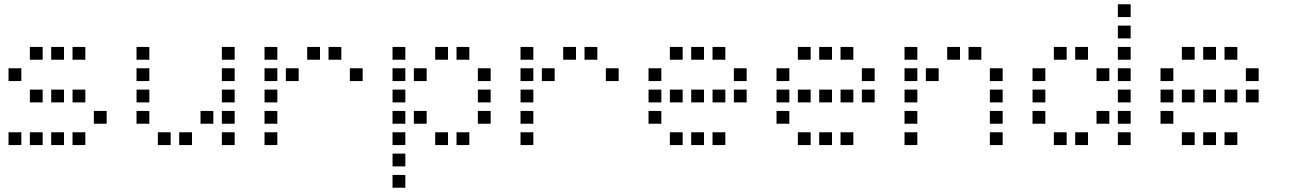

<svg xmlns="http://www.w3.org/2000/svg" viewBox="-20 -700 6040 900"><path d="M121 -480Q120 -480 120 -480Q120 -480 120 -479V-421Q120 -420 120 -420Q120 -420 121 -420H179Q180 -420 180 -420Q180 -420 180 -421V-479Q180 -480 180 -480Q180 -480 179 -480ZM221 -480Q220 -480 220 -480Q220 -480 220 -479V-421Q220 -420 220 -420Q220 -420 221 -420H279Q280 -420 280 -420Q280 -420 280 -421V-479Q280 -480 280 -480Q280 -480 279 -480ZM321 -480Q320 -480 320 -480Q320 -480 320 -479V-421Q320 -420 320 -420Q320 -420 321 -420H379Q380 -420 380 -420Q380 -420 380 -421V-479Q380 -480 380 -480Q380 -480 379 -480ZM21 -380Q20 -380 20 -380Q20 -380 20 -379V-321Q20 -320 20 -320Q20 -320 21 -320H79Q80 -320 80 -320Q80 -320 80 -321V-379Q80 -380 80 -380Q80 -380 79 -380ZM121 -280Q120 -280 120 -280Q120 -280 120 -279V-221Q120 -220 120 -220Q120 -220 121 -220H179Q180 -220 180 -220Q180 -220 180 -221V-279Q180 -280 180 -280Q180 -280 179 -280ZM221 -280Q220 -280 220 -280Q220 -280 220 -279V-221Q220 -220 220 -220Q220 -220 221 -220H279Q280 -220 280 -220Q280 -220 280 -221V-279Q280 -280 280 -280Q280 -280 279 -280ZM321 -280Q320 -280 320 -280Q320 -280 320 -279V-221Q320 -220 320 -220Q320 -220 321 -220H379Q380 -220 380 -220Q380 -220 380 -221V-279Q380 -280 380 -280Q380 -280 379 -280ZM421 -180Q420 -180 420 -180Q420 -180 420 -179V-121Q420 -120 420 -120Q420 -120 421 -120H479Q480 -120 480 -120Q480 -120 480 -121V-179Q480 -180 480 -180Q480 -180 479 -180ZM21 -80Q20 -80 20 -80Q20 -80 20 -79V-21Q20 -20 20 -20Q20 -20 21 -20H79Q80 -20 80 -20Q80 -20 80 -21V-79Q80 -80 80 -80Q80 -80 79 -80ZM121 -80Q120 -80 120 -80Q120 -80 120 -79V-21Q120 -20 120 -20Q120 -20 121 -20H179Q180 -20 180 -20Q180 -20 180 -21V-79Q180 -80 180 -80Q180 -80 179 -80ZM221 -80Q220 -80 220 -80Q220 -80 220 -79V-21Q220 -20 220 -20Q220 -20 221 -20H279Q280 -20 280 -20Q280 -20 280 -21V-79Q280 -80 280 -80Q280 -80 279 -80ZM321 -80Q320 -80 320 -80Q320 -80 320 -79V-21Q320 -20 320 -20Q320 -20 321 -20H379Q380 -20 380 -20Q380 -20 380 -21V-79Q380 -80 380 -80Q380 -80 379 -80Z M621 -480Q620 -480 620 -480Q620 -480 620 -479V-421Q620 -420 620 -420Q620 -420 621 -420H679Q680 -420 680 -420Q680 -420 680 -421V-479Q680 -480 680 -480Q680 -480 679 -480ZM1021 -480Q1020 -480 1020 -480Q1020 -480 1020 -479V-421Q1020 -420 1020 -420Q1020 -420 1021 -420H1079Q1080 -420 1080 -420Q1080 -420 1080 -421V-479Q1080 -480 1080 -480Q1080 -480 1079 -480ZM621 -380Q620 -380 620 -380Q620 -380 620 -379V-321Q620 -320 620 -320Q620 -320 621 -320H679Q680 -320 680 -320Q680 -320 680 -321V-379Q680 -380 680 -380Q680 -380 679 -380ZM1021 -380Q1020 -380 1020 -380Q1020 -380 1020 -379V-321Q1020 -320 1020 -320Q1020 -320 1021 -320H1079Q1080 -320 1080 -320Q1080 -320 1080 -321V-379Q1080 -380 1080 -380Q1080 -380 1079 -380ZM621 -280Q620 -280 620 -280Q620 -280 620 -279V-221Q620 -220 620 -220Q620 -220 621 -220H679Q680 -220 680 -220Q680 -220 680 -221V-279Q680 -280 680 -280Q680 -280 679 -280ZM1021 -280Q1020 -280 1020 -280Q1020 -280 1020 -279V-221Q1020 -220 1020 -220Q1020 -220 1021 -220H1079Q1080 -220 1080 -220Q1080 -220 1080 -221V-279Q1080 -280 1080 -280Q1080 -280 1079 -280ZM621 -180Q620 -180 620 -180Q620 -180 620 -179V-121Q620 -120 620 -120Q620 -120 621 -120H679Q680 -120 680 -120Q680 -120 680 -121V-179Q680 -180 680 -180Q680 -180 679 -180ZM921 -180Q920 -180 920 -180Q920 -180 920 -179V-121Q920 -120 920 -120Q920 -120 921 -120H979Q980 -120 980 -120Q980 -120 980 -121V-179Q980 -180 980 -180Q980 -180 979 -180ZM1021 -180Q1020 -180 1020 -180Q1020 -180 1020 -179V-121Q1020 -120 1020 -120Q1020 -120 1021 -120H1079Q1080 -120 1080 -120Q1080 -120 1080 -121V-179Q1080 -180 1080 -180Q1080 -180 1079 -180ZM721 -80Q720 -80 720 -80Q720 -80 720 -79V-21Q720 -20 720 -20Q720 -20 721 -20H779Q780 -20 780 -20Q780 -20 780 -21V-79Q780 -80 780 -80Q780 -80 779 -80ZM821 -80Q820 -80 820 -80Q820 -80 820 -79V-21Q820 -20 820 -20Q820 -20 821 -20H879Q880 -20 880 -20Q880 -20 880 -21V-79Q880 -80 880 -80Q880 -80 879 -80ZM1021 -80Q1020 -80 1020 -80Q1020 -80 1020 -79V-21Q1020 -20 1020 -20Q1020 -20 1021 -20H1079Q1080 -20 1080 -20Q1080 -20 1080 -21V-79Q1080 -80 1080 -80Q1080 -80 1079 -80Z M1221 -480Q1220 -480 1220 -480Q1220 -480 1220 -479V-421Q1220 -420 1220 -420Q1220 -420 1221 -420H1279Q1280 -420 1280 -420Q1280 -420 1280 -421V-479Q1280 -480 1280 -480Q1280 -480 1279 -480ZM1421 -480Q1420 -480 1420 -480Q1420 -480 1420 -479V-421Q1420 -420 1420 -420Q1420 -420 1421 -420H1479Q1480 -420 1480 -420Q1480 -420 1480 -421V-479Q1480 -480 1480 -480Q1480 -480 1479 -480ZM1521 -480Q1520 -480 1520 -480Q1520 -480 1520 -479V-421Q1520 -420 1520 -420Q1520 -420 1521 -420H1579Q1580 -420 1580 -420Q1580 -420 1580 -421V-479Q1580 -480 1580 -480Q1580 -480 1579 -480ZM1221 -380Q1220 -380 1220 -380Q1220 -380 1220 -379V-321Q1220 -320 1220 -320Q1220 -320 1221 -320H1279Q1280 -320 1280 -320Q1280 -320 1280 -321V-379Q1280 -380 1280 -380Q1280 -380 1279 -380ZM1321 -380Q1320 -380 1320 -380Q1320 -380 1320 -379V-321Q1320 -320 1320 -320Q1320 -320 1321 -320H1379Q1380 -320 1380 -320Q1380 -320 1380 -321V-379Q1380 -380 1380 -380Q1380 -380 1379 -380ZM1621 -380Q1620 -380 1620 -380Q1620 -380 1620 -379V-321Q1620 -320 1620 -320Q1620 -320 1621 -320H1679Q1680 -320 1680 -320Q1680 -320 1680 -321V-379Q1680 -380 1680 -380Q1680 -380 1679 -380ZM1221 -280Q1220 -280 1220 -280Q1220 -280 1220 -279V-221Q1220 -220 1220 -220Q1220 -220 1221 -220H1279Q1280 -220 1280 -220Q1280 -220 1280 -221V-279Q1280 -280 1280 -280Q1280 -280 1279 -280ZM1221 -180Q1220 -180 1220 -180Q1220 -180 1220 -179V-121Q1220 -120 1220 -120Q1220 -120 1221 -120H1279Q1280 -120 1280 -120Q1280 -120 1280 -121V-179Q1280 -180 1280 -180Q1280 -180 1279 -180ZM1221 -80Q1220 -80 1220 -80Q1220 -80 1220 -79V-21Q1220 -20 1220 -20Q1220 -20 1221 -20H1279Q1280 -20 1280 -20Q1280 -20 1280 -21V-79Q1280 -80 1280 -80Q1280 -80 1279 -80Z M1821 -480Q1820 -480 1820 -480Q1820 -480 1820 -479V-421Q1820 -420 1820 -420Q1820 -420 1821 -420H1879Q1880 -420 1880 -420Q1880 -420 1880 -421V-479Q1880 -480 1880 -480Q1880 -480 1879 -480ZM2021 -480Q2020 -480 2020 -480Q2020 -480 2020 -479V-421Q2020 -420 2020 -420Q2020 -420 2021 -420H2079Q2080 -420 2080 -420Q2080 -420 2080 -421V-479Q2080 -480 2080 -480Q2080 -480 2079 -480ZM2121 -480Q2120 -480 2120 -480Q2120 -480 2120 -479V-421Q2120 -420 2120 -420Q2120 -420 2121 -420H2179Q2180 -420 2180 -420Q2180 -420 2180 -421V-479Q2180 -480 2180 -480Q2180 -480 2179 -480ZM1821 -380Q1820 -380 1820 -380Q1820 -380 1820 -379V-321Q1820 -320 1820 -320Q1820 -320 1821 -320H1879Q1880 -320 1880 -320Q1880 -320 1880 -321V-379Q1880 -380 1880 -380Q1880 -380 1879 -380ZM1921 -380Q1920 -380 1920 -380Q1920 -380 1920 -379V-321Q1920 -320 1920 -320Q1920 -320 1921 -320H1979Q1980 -320 1980 -320Q1980 -320 1980 -321V-379Q1980 -380 1980 -380Q1980 -380 1979 -380ZM2221 -380Q2220 -380 2220 -380Q2220 -380 2220 -379V-321Q2220 -320 2220 -320Q2220 -320 2221 -320H2279Q2280 -320 2280 -320Q2280 -320 2280 -321V-379Q2280 -380 2280 -380Q2280 -380 2279 -380ZM1821 -280Q1820 -280 1820 -280Q1820 -280 1820 -279V-221Q1820 -220 1820 -220Q1820 -220 1821 -220H1879Q1880 -220 1880 -220Q1880 -220 1880 -221V-279Q1880 -280 1880 -280Q1880 -280 1879 -280ZM2221 -280Q2220 -280 2220 -280Q2220 -280 2220 -279V-221Q2220 -220 2220 -220Q2220 -220 2221 -220H2279Q2280 -220 2280 -220Q2280 -220 2280 -221V-279Q2280 -280 2280 -280Q2280 -280 2279 -280ZM1821 -180Q1820 -180 1820 -180Q1820 -180 1820 -179V-121Q1820 -120 1820 -120Q1820 -120 1821 -120H1879Q1880 -120 1880 -120Q1880 -120 1880 -121V-179Q1880 -180 1880 -180Q1880 -180 1879 -180ZM1921 -180Q1920 -180 1920 -180Q1920 -180 1920 -179V-121Q1920 -120 1920 -120Q1920 -120 1921 -120H1979Q1980 -120 1980 -120Q1980 -120 1980 -121V-179Q1980 -180 1980 -180Q1980 -180 1979 -180ZM2221 -180Q2220 -180 2220 -180Q2220 -180 2220 -179V-121Q2220 -120 2220 -120Q2220 -120 2221 -120H2279Q2280 -120 2280 -120Q2280 -120 2280 -121V-179Q2280 -180 2280 -180Q2280 -180 2279 -180ZM1821 -80Q1820 -80 1820 -80Q1820 -80 1820 -79V-21Q1820 -20 1820 -20Q1820 -20 1821 -20H1879Q1880 -20 1880 -20Q1880 -20 1880 -21V-79Q1880 -80 1880 -80Q1880 -80 1879 -80ZM2021 -80Q2020 -80 2020 -80Q2020 -80 2020 -79V-21Q2020 -20 2020 -20Q2020 -20 2021 -20H2079Q2080 -20 2080 -20Q2080 -20 2080 -21V-79Q2080 -80 2080 -80Q2080 -80 2079 -80ZM2121 -80Q2120 -80 2120 -80Q2120 -80 2120 -79V-21Q2120 -20 2120 -20Q2120 -20 2121 -20H2179Q2180 -20 2180 -20Q2180 -20 2180 -21V-79Q2180 -80 2180 -80Q2180 -80 2179 -80ZM1821 20Q1820 20 1820 20Q1820 20 1820 21V79Q1820 80 1820 80Q1820 80 1821 80H1879Q1880 80 1880 80Q1880 80 1880 79V21Q1880 20 1880 20Q1880 20 1879 20ZM1821 120Q1820 120 1820 120Q1820 120 1820 121V179Q1820 180 1820 180Q1820 180 1821 180H1879Q1880 180 1880 180Q1880 180 1880 179V121Q1880 120 1880 120Q1880 120 1879 120Z M2421 -480Q2420 -480 2420 -480Q2420 -480 2420 -479V-421Q2420 -420 2420 -420Q2420 -420 2421 -420H2479Q2480 -420 2480 -420Q2480 -420 2480 -421V-479Q2480 -480 2480 -480Q2480 -480 2479 -480ZM2621 -480Q2620 -480 2620 -480Q2620 -480 2620 -479V-421Q2620 -420 2620 -420Q2620 -420 2621 -420H2679Q2680 -420 2680 -420Q2680 -420 2680 -421V-479Q2680 -480 2680 -480Q2680 -480 2679 -480ZM2721 -480Q2720 -480 2720 -480Q2720 -480 2720 -479V-421Q2720 -420 2720 -420Q2720 -420 2721 -420H2779Q2780 -420 2780 -420Q2780 -420 2780 -421V-479Q2780 -480 2780 -480Q2780 -480 2779 -480ZM2421 -380Q2420 -380 2420 -380Q2420 -380 2420 -379V-321Q2420 -320 2420 -320Q2420 -320 2421 -320H2479Q2480 -320 2480 -320Q2480 -320 2480 -321V-379Q2480 -380 2480 -380Q2480 -380 2479 -380ZM2521 -380Q2520 -380 2520 -380Q2520 -380 2520 -379V-321Q2520 -320 2520 -320Q2520 -320 2521 -320H2579Q2580 -320 2580 -320Q2580 -320 2580 -321V-379Q2580 -380 2580 -380Q2580 -380 2579 -380ZM2821 -380Q2820 -380 2820 -380Q2820 -380 2820 -379V-321Q2820 -320 2820 -320Q2820 -320 2821 -320H2879Q2880 -320 2880 -320Q2880 -320 2880 -321V-379Q2880 -380 2880 -380Q2880 -380 2879 -380ZM2421 -280Q2420 -280 2420 -280Q2420 -280 2420 -279V-221Q2420 -220 2420 -220Q2420 -220 2421 -220H2479Q2480 -220 2480 -220Q2480 -220 2480 -221V-279Q2480 -280 2480 -280Q2480 -280 2479 -280ZM2421 -180Q2420 -180 2420 -180Q2420 -180 2420 -179V-121Q2420 -120 2420 -120Q2420 -120 2421 -120H2479Q2480 -120 2480 -120Q2480 -120 2480 -121V-179Q2480 -180 2480 -180Q2480 -180 2479 -180ZM2421 -80Q2420 -80 2420 -80Q2420 -80 2420 -79V-21Q2420 -20 2420 -20Q2420 -20 2421 -20H2479Q2480 -20 2480 -20Q2480 -20 2480 -21V-79Q2480 -80 2480 -80Q2480 -80 2479 -80Z M3121 -480Q3120 -480 3120 -480Q3120 -480 3120 -479V-421Q3120 -420 3120 -420Q3120 -420 3121 -420H3179Q3180 -420 3180 -420Q3180 -420 3180 -421V-479Q3180 -480 3180 -480Q3180 -480 3179 -480ZM3221 -480Q3220 -480 3220 -480Q3220 -480 3220 -479V-421Q3220 -420 3220 -420Q3220 -420 3221 -420H3279Q3280 -420 3280 -420Q3280 -420 3280 -421V-479Q3280 -480 3280 -480Q3280 -480 3279 -480ZM3321 -480Q3320 -480 3320 -480Q3320 -480 3320 -479V-421Q3320 -420 3320 -420Q3320 -420 3321 -420H3379Q3380 -420 3380 -420Q3380 -420 3380 -421V-479Q3380 -480 3380 -480Q3380 -480 3379 -480ZM3021 -380Q3020 -380 3020 -380Q3020 -380 3020 -379V-321Q3020 -320 3020 -320Q3020 -320 3021 -320H3079Q3080 -320 3080 -320Q3080 -320 3080 -321V-379Q3080 -380 3080 -380Q3080 -380 3079 -380ZM3421 -380Q3420 -380 3420 -380Q3420 -380 3420 -379V-321Q3420 -320 3420 -320Q3420 -320 3421 -320H3479Q3480 -320 3480 -320Q3480 -320 3480 -321V-379Q3480 -380 3480 -380Q3480 -380 3479 -380ZM3021 -280Q3020 -280 3020 -280Q3020 -280 3020 -279V-221Q3020 -220 3020 -220Q3020 -220 3021 -220H3079Q3080 -220 3080 -220Q3080 -220 3080 -221V-279Q3080 -280 3080 -280Q3080 -280 3079 -280ZM3121 -280Q3120 -280 3120 -280Q3120 -280 3120 -279V-221Q3120 -220 3120 -220Q3120 -220 3121 -220H3179Q3180 -220 3180 -220Q3180 -220 3180 -221V-279Q3180 -280 3180 -280Q3180 -280 3179 -280ZM3221 -280Q3220 -280 3220 -280Q3220 -280 3220 -279V-221Q3220 -220 3220 -220Q3220 -220 3221 -220H3279Q3280 -220 3280 -220Q3280 -220 3280 -221V-279Q3280 -280 3280 -280Q3280 -280 3279 -280ZM3321 -280Q3320 -280 3320 -280Q3320 -280 3320 -279V-221Q3320 -220 3320 -220Q3320 -220 3321 -220H3379Q3380 -220 3380 -220Q3380 -220 3380 -221V-279Q3380 -280 3380 -280Q3380 -280 3379 -280ZM3421 -280Q3420 -280 3420 -280Q3420 -280 3420 -279V-221Q3420 -220 3420 -220Q3420 -220 3421 -220H3479Q3480 -220 3480 -220Q3480 -220 3480 -221V-279Q3480 -280 3480 -280Q3480 -280 3479 -280ZM3021 -180Q3020 -180 3020 -180Q3020 -180 3020 -179V-121Q3020 -120 3020 -120Q3020 -120 3021 -120H3079Q3080 -120 3080 -120Q3080 -120 3080 -121V-179Q3080 -180 3080 -180Q3080 -180 3079 -180ZM3121 -80Q3120 -80 3120 -80Q3120 -80 3120 -79V-21Q3120 -20 3120 -20Q3120 -20 3121 -20H3179Q3180 -20 3180 -20Q3180 -20 3180 -21V-79Q3180 -80 3180 -80Q3180 -80 3179 -80ZM3221 -80Q3220 -80 3220 -80Q3220 -80 3220 -79V-21Q3220 -20 3220 -20Q3220 -20 3221 -20H3279Q3280 -20 3280 -20Q3280 -20 3280 -21V-79Q3280 -80 3280 -80Q3280 -80 3279 -80ZM3321 -80Q3320 -80 3320 -80Q3320 -80 3320 -79V-21Q3320 -20 3320 -20Q3320 -20 3321 -20H3379Q3380 -20 3380 -20Q3380 -20 3380 -21V-79Q3380 -80 3380 -80Q3380 -80 3379 -80Z M3721 -480Q3720 -480 3720 -480Q3720 -480 3720 -479V-421Q3720 -420 3720 -420Q3720 -420 3721 -420H3779Q3780 -420 3780 -420Q3780 -420 3780 -421V-479Q3780 -480 3780 -480Q3780 -480 3779 -480ZM3821 -480Q3820 -480 3820 -480Q3820 -480 3820 -479V-421Q3820 -420 3820 -420Q3820 -420 3821 -420H3879Q3880 -420 3880 -420Q3880 -420 3880 -421V-479Q3880 -480 3880 -480Q3880 -480 3879 -480ZM3921 -480Q3920 -480 3920 -480Q3920 -480 3920 -479V-421Q3920 -420 3920 -420Q3920 -420 3921 -420H3979Q3980 -420 3980 -420Q3980 -420 3980 -421V-479Q3980 -480 3980 -480Q3980 -480 3979 -480ZM3621 -380Q3620 -380 3620 -380Q3620 -380 3620 -379V-321Q3620 -320 3620 -320Q3620 -320 3621 -320H3679Q3680 -320 3680 -320Q3680 -320 3680 -321V-379Q3680 -380 3680 -380Q3680 -380 3679 -380ZM4021 -380Q4020 -380 4020 -380Q4020 -380 4020 -379V-321Q4020 -320 4020 -320Q4020 -320 4021 -320H4079Q4080 -320 4080 -320Q4080 -320 4080 -321V-379Q4080 -380 4080 -380Q4080 -380 4079 -380ZM3621 -280Q3620 -280 3620 -280Q3620 -280 3620 -279V-221Q3620 -220 3620 -220Q3620 -220 3621 -220H3679Q3680 -220 3680 -220Q3680 -220 3680 -221V-279Q3680 -280 3680 -280Q3680 -280 3679 -280ZM3721 -280Q3720 -280 3720 -280Q3720 -280 3720 -279V-221Q3720 -220 3720 -220Q3720 -220 3721 -220H3779Q3780 -220 3780 -220Q3780 -220 3780 -221V-279Q3780 -280 3780 -280Q3780 -280 3779 -280ZM3821 -280Q3820 -280 3820 -280Q3820 -280 3820 -279V-221Q3820 -220 3820 -220Q3820 -220 3821 -220H3879Q3880 -220 3880 -220Q3880 -220 3880 -221V-279Q3880 -280 3880 -280Q3880 -280 3879 -280ZM3921 -280Q3920 -280 3920 -280Q3920 -280 3920 -279V-221Q3920 -220 3920 -220Q3920 -220 3921 -220H3979Q3980 -220 3980 -220Q3980 -220 3980 -221V-279Q3980 -280 3980 -280Q3980 -280 3979 -280ZM4021 -280Q4020 -280 4020 -280Q4020 -280 4020 -279V-221Q4020 -220 4020 -220Q4020 -220 4021 -220H4079Q4080 -220 4080 -220Q4080 -220 4080 -221V-279Q4080 -280 4080 -280Q4080 -280 4079 -280ZM3621 -180Q3620 -180 3620 -180Q3620 -180 3620 -179V-121Q3620 -120 3620 -120Q3620 -120 3621 -120H3679Q3680 -120 3680 -120Q3680 -120 3680 -121V-179Q3680 -180 3680 -180Q3680 -180 3679 -180ZM3721 -80Q3720 -80 3720 -80Q3720 -80 3720 -79V-21Q3720 -20 3720 -20Q3720 -20 3721 -20H3779Q3780 -20 3780 -20Q3780 -20 3780 -21V-79Q3780 -80 3780 -80Q3780 -80 3779 -80ZM3821 -80Q3820 -80 3820 -80Q3820 -80 3820 -79V-21Q3820 -20 3820 -20Q3820 -20 3821 -20H3879Q3880 -20 3880 -20Q3880 -20 3880 -21V-79Q3880 -80 3880 -80Q3880 -80 3879 -80ZM3921 -80Q3920 -80 3920 -80Q3920 -80 3920 -79V-21Q3920 -20 3920 -20Q3920 -20 3921 -20H3979Q3980 -20 3980 -20Q3980 -20 3980 -21V-79Q3980 -80 3980 -80Q3980 -80 3979 -80Z M4221 -480Q4220 -480 4220 -480Q4220 -480 4220 -479V-421Q4220 -420 4220 -420Q4220 -420 4221 -420H4279Q4280 -420 4280 -420Q4280 -420 4280 -421V-479Q4280 -480 4280 -480Q4280 -480 4279 -480ZM4421 -480Q4420 -480 4420 -480Q4420 -480 4420 -479V-421Q4420 -420 4420 -420Q4420 -420 4421 -420H4479Q4480 -420 4480 -420Q4480 -420 4480 -421V-479Q4480 -480 4480 -480Q4480 -480 4479 -480ZM4521 -480Q4520 -480 4520 -480Q4520 -480 4520 -479V-421Q4520 -420 4520 -420Q4520 -420 4521 -420H4579Q4580 -420 4580 -420Q4580 -420 4580 -421V-479Q4580 -480 4580 -480Q4580 -480 4579 -480ZM4221 -380Q4220 -380 4220 -380Q4220 -380 4220 -379V-321Q4220 -320 4220 -320Q4220 -320 4221 -320H4279Q4280 -320 4280 -320Q4280 -320 4280 -321V-379Q4280 -380 4280 -380Q4280 -380 4279 -380ZM4321 -380Q4320 -380 4320 -380Q4320 -380 4320 -379V-321Q4320 -320 4320 -320Q4320 -320 4321 -320H4379Q4380 -320 4380 -320Q4380 -320 4380 -321V-379Q4380 -380 4380 -380Q4380 -380 4379 -380ZM4621 -380Q4620 -380 4620 -380Q4620 -380 4620 -379V-321Q4620 -320 4620 -320Q4620 -320 4621 -320H4679Q4680 -320 4680 -320Q4680 -320 4680 -321V-379Q4680 -380 4680 -380Q4680 -380 4679 -380ZM4221 -280Q4220 -280 4220 -280Q4220 -280 4220 -279V-221Q4220 -220 4220 -220Q4220 -220 4221 -220H4279Q4280 -220 4280 -220Q4280 -220 4280 -221V-279Q4280 -280 4280 -280Q4280 -280 4279 -280ZM4621 -280Q4620 -280 4620 -280Q4620 -280 4620 -279V-221Q4620 -220 4620 -220Q4620 -220 4621 -220H4679Q4680 -220 4680 -220Q4680 -220 4680 -221V-279Q4680 -280 4680 -280Q4680 -280 4679 -280ZM4221 -180Q4220 -180 4220 -180Q4220 -180 4220 -179V-121Q4220 -120 4220 -120Q4220 -120 4221 -120H4279Q4280 -120 4280 -120Q4280 -120 4280 -121V-179Q4280 -180 4280 -180Q4280 -180 4279 -180ZM4621 -180Q4620 -180 4620 -180Q4620 -180 4620 -179V-121Q4620 -120 4620 -120Q4620 -120 4621 -120H4679Q4680 -120 4680 -120Q4680 -120 4680 -121V-179Q4680 -180 4680 -180Q4680 -180 4679 -180ZM4221 -80Q4220 -80 4220 -80Q4220 -80 4220 -79V-21Q4220 -20 4220 -20Q4220 -20 4221 -20H4279Q4280 -20 4280 -20Q4280 -20 4280 -21V-79Q4280 -80 4280 -80Q4280 -80 4279 -80ZM4621 -80Q4620 -80 4620 -80Q4620 -80 4620 -79V-21Q4620 -20 4620 -20Q4620 -20 4621 -20H4679Q4680 -20 4680 -20Q4680 -20 4680 -21V-79Q4680 -80 4680 -80Q4680 -80 4679 -80Z M5221 -680Q5220 -680 5220 -680Q5220 -680 5220 -679V-621Q5220 -620 5220 -620Q5220 -620 5221 -620H5279Q5280 -620 5280 -620Q5280 -620 5280 -621V-679Q5280 -680 5280 -680Q5280 -680 5279 -680ZM5221 -580Q5220 -580 5220 -580Q5220 -580 5220 -579V-521Q5220 -520 5220 -520Q5220 -520 5221 -520H5279Q5280 -520 5280 -520Q5280 -520 5280 -521V-579Q5280 -580 5280 -580Q5280 -580 5279 -580ZM4921 -480Q4920 -480 4920 -480Q4920 -480 4920 -479V-421Q4920 -420 4920 -420Q4920 -420 4921 -420H4979Q4980 -420 4980 -420Q4980 -420 4980 -421V-479Q4980 -480 4980 -480Q4980 -480 4979 -480ZM5021 -480Q5020 -480 5020 -480Q5020 -480 5020 -479V-421Q5020 -420 5020 -420Q5020 -420 5021 -420H5079Q5080 -420 5080 -420Q5080 -420 5080 -421V-479Q5080 -480 5080 -480Q5080 -480 5079 -480ZM5221 -480Q5220 -480 5220 -480Q5220 -480 5220 -479V-421Q5220 -420 5220 -420Q5220 -420 5221 -420H5279Q5280 -420 5280 -420Q5280 -420 5280 -421V-479Q5280 -480 5280 -480Q5280 -480 5279 -480ZM4821 -380Q4820 -380 4820 -380Q4820 -380 4820 -379V-321Q4820 -320 4820 -320Q4820 -320 4821 -320H4879Q4880 -320 4880 -320Q4880 -320 4880 -321V-379Q4880 -380 4880 -380Q4880 -380 4879 -380ZM5121 -380Q5120 -380 5120 -380Q5120 -380 5120 -379V-321Q5120 -320 5120 -320Q5120 -320 5121 -320H5179Q5180 -320 5180 -320Q5180 -320 5180 -321V-379Q5180 -380 5180 -380Q5180 -380 5179 -380ZM5221 -380Q5220 -380 5220 -380Q5220 -380 5220 -379V-321Q5220 -320 5220 -320Q5220 -320 5221 -320H5279Q5280 -320 5280 -320Q5280 -320 5280 -321V-379Q5280 -380 5280 -380Q5280 -380 5279 -380ZM4821 -280Q4820 -280 4820 -280Q4820 -280 4820 -279V-221Q4820 -220 4820 -220Q4820 -220 4821 -220H4879Q4880 -220 4880 -220Q4880 -220 4880 -221V-279Q4880 -280 4880 -280Q4880 -280 4879 -280ZM5221 -280Q5220 -280 5220 -280Q5220 -280 5220 -279V-221Q5220 -220 5220 -220Q5220 -220 5221 -220H5279Q5280 -220 5280 -220Q5280 -220 5280 -221V-279Q5280 -280 5280 -280Q5280 -280 5279 -280ZM4821 -180Q4820 -180 4820 -180Q4820 -180 4820 -179V-121Q4820 -120 4820 -120Q4820 -120 4821 -120H4879Q4880 -120 4880 -120Q4880 -120 4880 -121V-179Q4880 -180 4880 -180Q4880 -180 4879 -180ZM5121 -180Q5120 -180 5120 -180Q5120 -180 5120 -179V-121Q5120 -120 5120 -120Q5120 -120 5121 -120H5179Q5180 -120 5180 -120Q5180 -120 5180 -121V-179Q5180 -180 5180 -180Q5180 -180 5179 -180ZM5221 -180Q5220 -180 5220 -180Q5220 -180 5220 -179V-121Q5220 -120 5220 -120Q5220 -120 5221 -120H5279Q5280 -120 5280 -120Q5280 -120 5280 -121V-179Q5280 -180 5280 -180Q5280 -180 5279 -180ZM4921 -80Q4920 -80 4920 -80Q4920 -80 4920 -79V-21Q4920 -20 4920 -20Q4920 -20 4921 -20H4979Q4980 -20 4980 -20Q4980 -20 4980 -21V-79Q4980 -80 4980 -80Q4980 -80 4979 -80ZM5021 -80Q5020 -80 5020 -80Q5020 -80 5020 -79V-21Q5020 -20 5020 -20Q5020 -20 5021 -20H5079Q5080 -20 5080 -20Q5080 -20 5080 -21V-79Q5080 -80 5080 -80Q5080 -80 5079 -80ZM5221 -80Q5220 -80 5220 -80Q5220 -80 5220 -79V-21Q5220 -20 5220 -20Q5220 -20 5221 -20H5279Q5280 -20 5280 -20Q5280 -20 5280 -21V-79Q5280 -80 5280 -80Q5280 -80 5279 -80Z M5521 -480Q5520 -480 5520 -480Q5520 -480 5520 -479V-421Q5520 -420 5520 -420Q5520 -420 5521 -420H5579Q5580 -420 5580 -420Q5580 -420 5580 -421V-479Q5580 -480 5580 -480Q5580 -480 5579 -480ZM5621 -480Q5620 -480 5620 -480Q5620 -480 5620 -479V-421Q5620 -420 5620 -420Q5620 -420 5621 -420H5679Q5680 -420 5680 -420Q5680 -420 5680 -421V-479Q5680 -480 5680 -480Q5680 -480 5679 -480ZM5721 -480Q5720 -480 5720 -480Q5720 -480 5720 -479V-421Q5720 -420 5720 -420Q5720 -420 5721 -420H5779Q5780 -420 5780 -420Q5780 -420 5780 -421V-479Q5780 -480 5780 -480Q5780 -480 5779 -480ZM5421 -380Q5420 -380 5420 -380Q5420 -380 5420 -379V-321Q5420 -320 5420 -320Q5420 -320 5421 -320H5479Q5480 -320 5480 -320Q5480 -320 5480 -321V-379Q5480 -380 5480 -380Q5480 -380 5479 -380ZM5821 -380Q5820 -380 5820 -380Q5820 -380 5820 -379V-321Q5820 -320 5820 -320Q5820 -320 5821 -320H5879Q5880 -320 5880 -320Q5880 -320 5880 -321V-379Q5880 -380 5880 -380Q5880 -380 5879 -380ZM5421 -280Q5420 -280 5420 -280Q5420 -280 5420 -279V-221Q5420 -220 5420 -220Q5420 -220 5421 -220H5479Q5480 -220 5480 -220Q5480 -220 5480 -221V-279Q5480 -280 5480 -280Q5480 -280 5479 -280ZM5521 -280Q5520 -280 5520 -280Q5520 -280 5520 -279V-221Q5520 -220 5520 -220Q5520 -220 5521 -220H5579Q5580 -220 5580 -220Q5580 -220 5580 -221V-279Q5580 -280 5580 -280Q5580 -280 5579 -280ZM5621 -280Q5620 -280 5620 -280Q5620 -280 5620 -279V-221Q5620 -220 5620 -220Q5620 -220 5621 -220H5679Q5680 -220 5680 -220Q5680 -220 5680 -221V-279Q5680 -280 5680 -280Q5680 -280 5679 -280ZM5721 -280Q5720 -280 5720 -280Q5720 -280 5720 -279V-221Q5720 -220 5720 -220Q5720 -220 5721 -220H5779Q5780 -220 5780 -220Q5780 -220 5780 -221V-279Q5780 -280 5780 -280Q5780 -280 5779 -280ZM5821 -280Q5820 -280 5820 -280Q5820 -280 5820 -279V-221Q5820 -220 5820 -220Q5820 -220 5821 -220H5879Q5880 -220 5880 -220Q5880 -220 5880 -221V-279Q5880 -280 5880 -280Q5880 -280 5879 -280ZM5421 -180Q5420 -180 5420 -180Q5420 -180 5420 -179V-121Q5420 -120 5420 -120Q5420 -120 5421 -120H5479Q5480 -120 5480 -120Q5480 -120 5480 -121V-179Q5480 -180 5480 -180Q5480 -180 5479 -180ZM5521 -80Q5520 -80 5520 -80Q5520 -80 5520 -79V-21Q5520 -20 5520 -20Q5520 -20 5521 -20H5579Q5580 -20 5580 -20Q5580 -20 5580 -21V-79Q5580 -80 5580 -80Q5580 -80 5579 -80ZM5621 -80Q5620 -80 5620 -80Q5620 -80 5620 -79V-21Q5620 -20 5620 -20Q5620 -20 5621 -20H5679Q5680 -20 5680 -20Q5680 -20 5680 -21V-79Q5680 -80 5680 -80Q5680 -80 5679 -80ZM5721 -80Q5720 -80 5720 -80Q5720 -80 5720 -79V-21Q5720 -20 5720 -20Q5720 -20 5721 -20H5779Q5780 -20 5780 -20Q5780 -20 5780 -21V-79Q5780 -80 5780 -80Q5780 -80 5779 -80Z"/></svg>

Font: Doto Medium
Style: Regular
Weight: 500
Monospace: yes
Version: Version 1.000